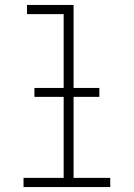

<svg xmlns="http://www.w3.org/2000/svg" viewBox="-20 -755 540 775"><path d="M75 0V-37H237V-698H89V-735H277V-37H425V0ZM119 -364V-400H381V-364Z"/></svg>

Font: Iosevka Curly Slab Extralight
Style: Regular
Weight: 200
Monospace: yes
Designer: Belleve Invis
Foundry: Belleve Invis
Version: Version 22.1.2; ttfautohint (v1.8.4)